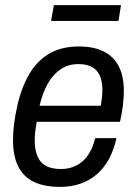

<svg xmlns="http://www.w3.org/2000/svg" viewBox="-20 -720 534 752"><path d="M216 12Q154 12 113 -7.5Q72 -27 51.5 -68Q31 -109 31 -170Q31 -201 35 -233.5Q39 -266 46 -297Q61 -370 91.5 -424.5Q122 -479 170.5 -508.5Q219 -538 289 -538Q348 -538 387 -518Q426 -498 445.5 -459.5Q465 -421 465 -364Q465 -339 461.5 -308.5Q458 -278 450 -243H124Q120 -222 118 -204Q116 -186 116 -170Q116 -131 127.5 -106Q139 -81 161.5 -69.5Q184 -58 219 -58Q242 -58 263 -65Q284 -72 301.5 -86.5Q319 -101 332 -124Q345 -147 353 -179H436Q426 -132 406 -96Q386 -60 357.5 -36Q329 -12 293.5 0Q258 12 216 12ZM135 -306H375Q378 -324 379.5 -339.5Q381 -355 381 -369Q381 -403 370.5 -425Q360 -447 339.5 -458Q319 -469 287 -469Q248 -469 218 -449Q188 -429 167.5 -393Q147 -357 135 -306ZM180 -638 191 -700H454L444 -638Z"/></svg>

Font: Archivo SemiCondensed
Style: Italic
Weight: 400
Width: 4
Italic angle: -10°
Designer: Hector Gatti
Foundry: Omnibus-Type
Version: Version 2.001